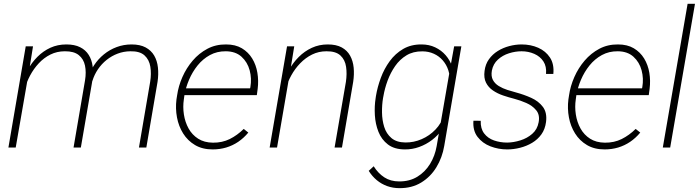

<svg xmlns="http://www.w3.org/2000/svg" viewBox="-20 -770 3651 1002"><path d="M134.3 -415.5 62 0H23.9L114.3 -528.3H152.3ZM108.9 -304.7 93.3 -327.6Q104 -368.2 124.8 -405.8Q145.5 -443.4 175.3 -473.4Q205.1 -503.4 242.9 -520.8Q280.8 -538.1 326.2 -538.1Q369.1 -538.1 397.9 -523.7Q426.8 -509.3 442.9 -483.6Q459 -458 463.4 -424.3Q467.8 -390.6 462.4 -351.6L401.9 0H363.8L423.8 -351.1Q430.7 -393.1 423.6 -427.5Q416.5 -461.9 391.1 -482.4Q365.7 -502.9 318.4 -502.4Q277.3 -502.4 243.2 -485.4Q209 -468.3 182.4 -439.7Q155.8 -411.1 137.2 -376.2Q118.7 -341.3 108.9 -304.7ZM462.4 -348.1 437.5 -358.4Q448.7 -396 470.5 -429Q492.2 -461.9 522.2 -486.3Q552.2 -510.7 588.9 -524.4Q625.5 -538.1 666.5 -538.1Q710.9 -538.1 740 -522.5Q769 -506.8 784.7 -480Q800.3 -453.1 804.2 -417.7Q808.1 -382.3 802.2 -342.8L743.7 0H705.1L763.7 -343.3Q770.5 -385.3 764.6 -421.9Q758.8 -458.5 734.1 -481Q709.5 -503.4 660.2 -502.4Q625.5 -502 594.2 -490.2Q563 -478.5 536.6 -457.5Q510.3 -436.5 491.2 -408.4Q472.2 -380.4 462.4 -348.1Z M1089.8 9.8Q1036.6 9.8 998 -12.9Q959.5 -35.6 935.8 -73.5Q912.1 -111.3 903.6 -157.5Q895 -203.6 900.9 -251L904.3 -272.5Q911.1 -320.8 931.9 -367.9Q952.6 -415 985.6 -453.6Q1018.6 -492.2 1062.3 -515.4Q1106 -538.6 1159.7 -538.1Q1208.5 -538.1 1242.2 -518.1Q1275.9 -498 1296.1 -464.8Q1316.4 -431.6 1323.2 -390.4Q1330.1 -349.1 1324.7 -306.2L1320.3 -273.4H927.7L933.1 -309.1H1285.2L1286.6 -315.4Q1294.4 -359.9 1283 -402.8Q1271.5 -445.8 1240.5 -473.9Q1209.5 -502 1158.7 -502.4Q1112.8 -502.9 1075.7 -482.7Q1038.6 -462.4 1011.2 -428.5Q983.9 -394.5 966.6 -353.8Q949.2 -313 942.4 -272.5L939.5 -251.5Q933.6 -212.4 939.7 -172.6Q945.8 -132.8 964.1 -99.6Q982.4 -66.4 1014.2 -46.1Q1045.9 -25.9 1091.3 -25.4Q1139.6 -24.9 1179 -44.4Q1218.3 -64 1252 -97.2L1275.9 -78.1Q1252.4 -49.8 1223.4 -30Q1194.3 -10.3 1160.6 -0.2Q1127 9.8 1089.8 9.8Z M1497.1 -414.6 1425.8 0H1387.2L1478 -528.3H1515.6ZM1471.2 -304.7 1456.5 -327.6Q1467.3 -367.7 1488.3 -405.3Q1509.3 -442.9 1539.3 -472.9Q1569.3 -502.9 1607.4 -520.5Q1645.5 -538.1 1690.4 -538.1Q1734.9 -538.1 1763.4 -522.5Q1792 -506.8 1807.1 -479.5Q1822.3 -452.1 1825.7 -417Q1829.1 -381.8 1823.2 -342.8L1764.6 0H1726.1L1785.2 -342.8Q1791.5 -384.8 1786.1 -421.4Q1780.8 -458 1756.6 -480.5Q1732.4 -502.9 1683.6 -502.4Q1643.1 -502.4 1608.6 -485.4Q1574.2 -468.3 1546.6 -439.7Q1519 -411.1 1499.8 -376Q1480.5 -340.8 1471.2 -304.7Z M2350.1 -528.3H2387.7L2298.3 -8.3Q2288.1 52.2 2257.6 102.5Q2227.1 152.8 2178.2 182.6Q2129.4 212.4 2064.5 211.9Q2030.8 211.9 2000.7 201.2Q1970.7 190.4 1946.3 170.2Q1921.9 149.9 1904.3 121.6L1930.2 97.7Q1953.1 134.3 1985.6 155.5Q2018.1 176.8 2063 176.8Q2117.2 177.2 2158 152.3Q2198.7 127.4 2224.4 85.4Q2250 43.5 2258.8 -7.3L2329.1 -413.1ZM1940.4 -258.3 1941.9 -268.6Q1949.7 -315.9 1967.3 -363.5Q1984.9 -411.1 2013.9 -450.9Q2043 -490.7 2084.2 -514.6Q2125.5 -538.6 2180.2 -538.1Q2219.2 -538.1 2251.2 -522.9Q2283.2 -507.8 2305.9 -481.7Q2328.6 -455.6 2340.1 -421.4Q2351.6 -387.2 2350.1 -348.6L2319.3 -166.5Q2310.5 -127.9 2288.3 -95.7Q2266.1 -63.5 2235.1 -39.8Q2204.1 -16.1 2167.5 -2.9Q2130.9 10.3 2091.8 9.8Q2037.6 9.3 2004.4 -16.1Q1971.2 -41.5 1955.1 -82Q1939 -122.6 1936.3 -169.2Q1933.6 -215.8 1940.4 -258.3ZM1981 -268.6 1979 -258.3Q1973.1 -223.1 1973.6 -183.1Q1974.1 -143.1 1985.1 -107.7Q1996.1 -72.3 2022.7 -49.6Q2049.3 -26.9 2095.7 -26.4Q2139.2 -25.9 2180.4 -43.7Q2221.7 -61.5 2252.7 -94Q2283.7 -126.5 2296.4 -168.9L2326.7 -341.3Q2329.1 -374.5 2319.6 -403.6Q2310.1 -432.6 2290.8 -454.8Q2271.5 -477.1 2244.1 -489.5Q2216.8 -502 2183.6 -502Q2136.2 -502.4 2101.3 -481.2Q2066.4 -460 2042.2 -425.3Q2018.1 -390.6 2002.9 -349.6Q1987.8 -308.6 1981 -268.6Z M2791 -131.8Q2798.3 -170.4 2778.3 -194.6Q2758.3 -218.8 2726.3 -232.7Q2694.3 -246.6 2664.1 -254.4Q2635.3 -261.7 2605.7 -271.7Q2576.2 -281.7 2552.5 -297.9Q2528.8 -314 2516.4 -338.6Q2503.9 -363.3 2508.8 -399.9Q2513.2 -435.1 2531.7 -460.9Q2550.3 -486.8 2577.9 -503.9Q2605.5 -521 2637.9 -529.5Q2670.4 -538.1 2702.1 -538.1Q2749.5 -538.1 2788.8 -520.8Q2828.1 -503.4 2850.3 -469.5Q2872.6 -435.5 2867.7 -384.3H2829.6Q2833 -423.3 2815.9 -449.5Q2798.8 -475.6 2768.1 -489Q2737.3 -502.4 2702.1 -502.4Q2669.4 -502.4 2636.2 -491.9Q2603 -481.4 2578.4 -459Q2553.7 -436.5 2546.9 -401.4Q2542 -372.6 2552.2 -353Q2562.5 -333.5 2583 -321Q2603.5 -308.6 2627.7 -300.8Q2651.9 -293 2674.3 -287.1Q2714.4 -276.4 2752.4 -259.3Q2790.5 -242.2 2813.2 -212.2Q2835.9 -182.1 2829.6 -133.3Q2824.7 -95.7 2805.4 -68.8Q2786.1 -42 2757.1 -24.7Q2728 -7.3 2694.1 1.2Q2660.2 9.8 2627 9.8Q2581.1 9.8 2539.3 -6.3Q2497.6 -22.5 2472.2 -55.7Q2446.8 -88.9 2450.7 -140.1L2488.8 -139.6Q2487.3 -99.1 2506.6 -73.7Q2525.9 -48.3 2558.1 -37.1Q2590.3 -25.9 2627 -25.9Q2660.2 -26.4 2695.6 -37.4Q2731 -48.3 2757.6 -71.5Q2784.2 -94.7 2791 -131.8Z M3135.3 9.8Q3082 9.8 3043.5 -12.9Q3004.9 -35.6 2981.2 -73.5Q2957.5 -111.3 2949 -157.5Q2940.4 -203.6 2946.3 -251L2949.7 -272.5Q2956.5 -320.8 2977.3 -367.9Q2998 -415 3031 -453.6Q3064 -492.2 3107.7 -515.4Q3151.4 -538.6 3205.1 -538.1Q3253.9 -538.1 3287.6 -518.1Q3321.3 -498 3341.6 -464.8Q3361.8 -431.6 3368.7 -390.4Q3375.5 -349.1 3370.1 -306.2L3365.7 -273.4H2973.1L2978.5 -309.1H3330.6L3332 -315.4Q3339.8 -359.9 3328.4 -402.8Q3316.9 -445.8 3285.9 -473.9Q3254.9 -502 3204.1 -502.4Q3158.2 -502.9 3121.1 -482.7Q3084 -462.4 3056.6 -428.5Q3029.3 -394.5 3012 -353.8Q2994.6 -313 2987.8 -272.5L2984.9 -251.5Q2979 -212.4 2985.1 -172.6Q2991.2 -132.8 3009.5 -99.6Q3027.8 -66.4 3059.6 -46.1Q3091.3 -25.9 3136.7 -25.4Q3185.1 -24.9 3224.4 -44.4Q3263.7 -64 3297.4 -97.2L3321.3 -78.1Q3297.9 -49.8 3268.8 -30Q3239.7 -10.3 3206.1 -0.2Q3172.4 9.8 3135.3 9.8Z M3606.9 -750 3477.5 0H3439L3568.4 -750Z"/></svg>

Font: Roboto ExtraLight
Style: Italic
Weight: 250
Designer: Christian Robertson
Foundry: Google
Version: Version 3.009; 2024